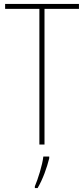

<svg xmlns="http://www.w3.org/2000/svg" viewBox="-20 -734 427 975"><path d="M206 0V-689H381V-714H6V-689H180V0ZM230 70V61H200C196 102 172 178 157 212V221H171C198 175 218 118 230 70Z"/></svg>

Font: Noto Sans Armenian Condensed Thin
Style: Regular
Weight: 100
Width: 3
Designer: Monotype Design Team
Foundry: Monotype Imaging Inc.
Version: Version 2.008